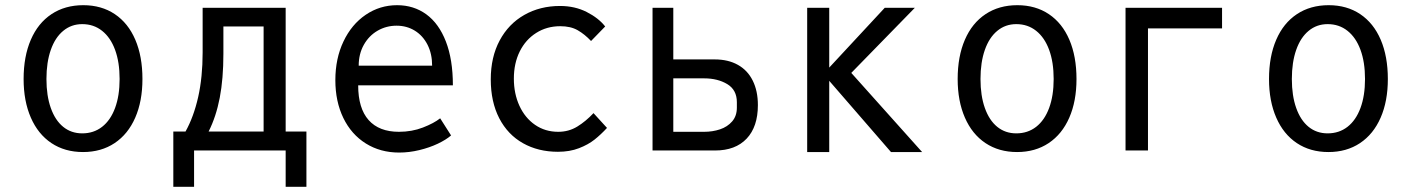

<svg xmlns="http://www.w3.org/2000/svg" viewBox="-20 -580 5440 740"><path d="M71 -275.5Q71 -362.5 98.8 -426.8Q126.5 -491 178.5 -525.5Q230.5 -560 301 -560Q371 -560 422.5 -525.5Q474 -491 501.5 -426.8Q529 -362.5 529 -275.5Q529 -190 501.2 -126.5Q473.5 -63 421.8 -28.5Q370 6 300 6Q230 6 178.2 -28.5Q126.5 -63 98.8 -126.8Q71 -190.5 71 -275.5ZM441 -275.5Q441 -340.5 423.5 -388Q406 -435.5 373.5 -461.2Q341 -487 297 -487Q255 -487 223.8 -461.2Q192.5 -435.5 175.8 -387.8Q159 -340 159 -275.5Q159 -211 175.8 -163.8Q192.5 -116.5 223.5 -91.2Q254.5 -66 297 -66Q341 -66 373.5 -91.2Q406 -116.5 423.5 -163.8Q441 -211 441 -275.5Z M648 -73H695Q726.5 -129.5 743.8 -206Q761 -282.5 761 -378V-550H1081V-73H1161V140H1081V0H728V140H648ZM996 -73V-478H841V-373Q841 -276.5 827 -203.5Q813 -130.5 784 -73Z M1272.5 -271Q1272.5 -354.5 1303.8 -420.2Q1335 -486 1389.5 -523Q1444 -560 1510.5 -560Q1574.5 -560 1623 -524.8Q1671.5 -489.5 1698.5 -420Q1725.5 -350.5 1725.5 -251H1360.5Q1360.5 -162.5 1400.8 -117.2Q1441 -72 1517.5 -72Q1567.5 -72 1610 -88.5Q1652.5 -105 1676.5 -124L1718.5 -58Q1699.5 -41.5 1667.5 -26.2Q1635.5 -11 1596.2 -1.5Q1557 8 1518.5 8Q1446 8 1390 -27Q1334 -62 1303.2 -125.5Q1272.5 -189 1272.5 -271ZM1508.5 -481Q1469 -481 1435.5 -461.8Q1402 -442.5 1382.2 -407.2Q1362.5 -372 1362.5 -327H1645.5Q1645.5 -372.5 1627.8 -407.5Q1610 -442.5 1578.8 -461.8Q1547.5 -481 1508.5 -481Z M1871.5 -274Q1871.5 -360 1905.8 -424Q1940 -488 2000.8 -522.5Q2061.5 -557 2138.5 -557Q2195.5 -557 2241.2 -533.8Q2287 -510.5 2312.5 -478L2258 -422Q2233.5 -448 2206.5 -463.5Q2179.5 -479 2139.5 -479Q2087.5 -479 2046.8 -453.2Q2006 -427.5 1983.2 -381.8Q1960.5 -336 1960.5 -277Q1960.5 -219 1982 -172.2Q2003.5 -125.5 2042.2 -98.8Q2081 -72 2131.5 -72Q2172 -72 2205 -92.2Q2238 -112.5 2267.5 -144L2319.5 -87Q2296 -61.5 2271.5 -42Q2247 -22.5 2211.5 -8.8Q2176 5 2130.5 5Q2054.5 5 1995.8 -28Q1937 -61 1904.2 -124.2Q1871.5 -187.5 1871.5 -274Z M2495 -550H2575V-351H2735Q2786.5 -351 2824 -330Q2861.5 -309 2881.2 -269.2Q2901 -229.5 2901 -175Q2901 -91.5 2857.8 -45.8Q2814.5 0 2736 0H2495ZM2820 -165V-186Q2820 -233.5 2783 -255.8Q2746 -278 2694 -278H2575V-72H2694Q2726.5 -72 2755 -81.5Q2783.5 -91 2801.8 -112Q2820 -133 2820 -165Z M3176 -268.5V6H3091V-550H3176V-319.5L3390 -550H3506L3261 -299L3534 6H3414Z M3671 -275.5Q3671 -362.5 3698.8 -426.8Q3726.5 -491 3778.5 -525.5Q3830.5 -560 3901 -560Q3971 -560 4022.5 -525.5Q4074 -491 4101.5 -426.8Q4129 -362.5 4129 -275.5Q4129 -190 4101.2 -126.5Q4073.5 -63 4021.8 -28.5Q3970 6 3900 6Q3830 6 3778.2 -28.5Q3726.5 -63 3698.8 -126.8Q3671 -190.5 3671 -275.5ZM4041 -275.5Q4041 -340.5 4023.5 -388Q4006 -435.5 3973.5 -461.2Q3941 -487 3897 -487Q3855 -487 3823.8 -461.2Q3792.5 -435.5 3775.8 -387.8Q3759 -340 3759 -275.5Q3759 -211 3775.8 -163.8Q3792.5 -116.5 3823.5 -91.2Q3854.5 -66 3897 -66Q3941 -66 3973.5 -91.2Q4006 -116.5 4023.5 -163.8Q4041 -211 4041 -275.5Z M4318 -550H4690V-470.5H4404.5V0H4318Z M4871 -275.5Q4871 -362.5 4898.8 -426.8Q4926.5 -491 4978.5 -525.5Q5030.5 -560 5101 -560Q5171 -560 5222.5 -525.5Q5274 -491 5301.5 -426.8Q5329 -362.5 5329 -275.5Q5329 -190 5301.2 -126.5Q5273.5 -63 5221.8 -28.5Q5170 6 5100 6Q5030 6 4978.2 -28.5Q4926.5 -63 4898.8 -126.8Q4871 -190.5 4871 -275.5ZM5241 -275.5Q5241 -340.5 5223.5 -388Q5206 -435.5 5173.5 -461.2Q5141 -487 5097 -487Q5055 -487 5023.8 -461.2Q4992.5 -435.5 4975.8 -387.8Q4959 -340 4959 -275.5Q4959 -211 4975.8 -163.8Q4992.5 -116.5 5023.5 -91.2Q5054.5 -66 5097 -66Q5141 -66 5173.5 -91.2Q5206 -116.5 5223.5 -163.8Q5241 -211 5241 -275.5Z"/></svg>

Font: JuliaMono
Style: Regular
Weight: 400
Monospace: yes
Designer: cormullion
Foundry: corm
Version: Version 0.055; ttfautohint (v1.8.4)